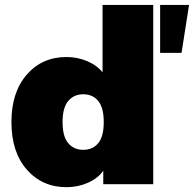

<svg xmlns="http://www.w3.org/2000/svg" viewBox="-20 -756 796 788"><path d="M252.9 12.2Q153.3 12.2 90.1 -59.8Q26.9 -131.8 26.9 -254.9Q26.9 -377.4 89.8 -449.7Q152.8 -522 252.9 -522Q297.9 -522 338.1 -504.9Q378.4 -487.8 400.9 -459V-735.8H608.9V0H403.8V-55.2Q382.3 -24.4 341.3 -6.1Q300.3 12.2 252.9 12.2ZM637.2 -539.1V-735.8H755.9L725.1 -539.1ZM260 -168.5Q283.2 -141.1 321.8 -141.1Q360.4 -141.1 383.1 -168.5Q405.8 -195.8 405.8 -254.9Q405.8 -314 383.1 -341.6Q360.4 -369.1 321.8 -369.1Q283.2 -369.1 260 -341.6Q236.8 -314 236.8 -254.9Q236.8 -195.8 260 -168.5Z"/></svg>

Font: Mulish ExtraBlack
Style: Regular
Weight: 1000
Designer: Vernon Adams
Foundry: Vernon Adams
Version: Version 3.603; ttfautohint (v1.8.3)